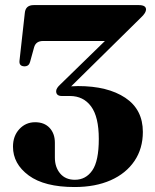

<svg xmlns="http://www.w3.org/2000/svg" viewBox="-20 -720 607 754"><path d="M541 -202Q541 -136.5 508 -87.8Q475 -39 414.8 -12.2Q354.5 14.5 273 14.5Q154.5 14.5 92.8 -31Q31 -76.5 31 -144Q31 -186 56 -213Q81 -240 118 -240Q154 -240 174.8 -217.8Q195.5 -195.5 195.5 -159.5V-101Q195.5 -63.5 216.2 -38.8Q237 -14 274 -14Q317 -14 342.5 -50.8Q368 -87.5 368 -174.5Q368 -261 337.8 -302Q307.5 -343 254.5 -343H223Q200.5 -343 200.5 -362Q200.5 -373.5 217 -388.5L392 -559H149Q121 -559 114 -534.5L98 -476.5Q93.5 -459.5 76 -459.5Q54.5 -460 56.5 -481L77.5 -669.5Q80.5 -700 112.5 -700H525Q553.5 -700 553.5 -682.5Q553.5 -677 549 -669Q544.5 -661 530.5 -648L259.5 -381Q273.5 -382 286.5 -382Q403 -382 472 -336Q541 -290 541 -202Z"/></svg>

Font: Fraunces 72pt S000
Style: Bold
Weight: 700
Version: Version 1.000; ttfautohint (v1.8.3)